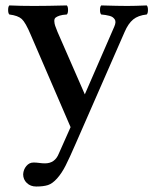

<svg xmlns="http://www.w3.org/2000/svg" viewBox="-20 -452 569 704"><path d="M64.9 187Q65.9 169.4 76.7 156.7Q87.4 144 102.1 144Q110.8 143.6 122.8 145.3Q134.8 147 145 147Q181.6 147 195.8 110.8L238.8 14.2L92.8 -324.2Q73.7 -369.6 59.8 -382.3Q45.9 -395 14.2 -398.9Q9.8 -403.3 9.8 -415.5Q9.8 -427.7 14.2 -432.1Q54.2 -430.2 105 -430.2Q150.9 -430.2 225.1 -432.1Q229.5 -427.7 229.5 -415.5Q229.5 -403.3 225.1 -398.9Q208 -397.9 198 -394.5Q188 -391.1 183.3 -387Q178.7 -382.8 179.2 -373.8Q179.7 -364.7 182.4 -357.2Q185.1 -349.6 190.9 -335L291 -106L398.9 -354Q402.8 -362.8 403.3 -369.6Q403.8 -376.5 400.6 -381.1Q397.5 -385.7 393.1 -388.9Q388.7 -392.1 381.1 -394Q373.5 -396 366.9 -397Q360.4 -397.9 351.1 -398.9Q346.7 -403.3 346.7 -415.5Q346.7 -427.7 351.1 -432.1Q415.5 -430.2 446.8 -430.2Q474.1 -430.2 518.1 -432.1Q522.5 -427.7 522.5 -415.5Q522.5 -403.3 518.1 -398.9Q486.3 -395.5 468.3 -380.6Q450.2 -365.7 437 -335L257.8 74.2Q234.9 127 220.5 155.3Q206.1 183.6 189.2 202.4Q172.4 221.2 155.8 226.6Q139.2 231.9 112.8 231.9Q91.8 231.9 78.4 219Q64.9 206.1 64.9 187Z"/></svg>

Font: Common Serif Medium
Style: Regular
Weight: 500
Designer: Philipp H. Poll, Khaled Hosny
Foundry: Stefan Peev, Context Ltd.
Version: Version 1.026